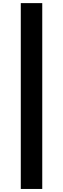

<svg xmlns="http://www.w3.org/2000/svg" viewBox="-20 -982 406 1236"><path d="M252 -961.9V234.4H113.8V-961.9Z"/></svg>

Font: Inter 18pt
Style: Bold
Weight: 700
Designer: Rasmus Andersson
Foundry: rsms
Version: Version 4.001;git-66647c0bb